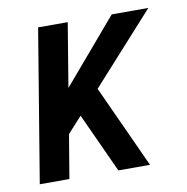

<svg xmlns="http://www.w3.org/2000/svg" viewBox="-65 -583 629 645"><g transform="rotate(-10 250.0 -260.0)"><path d="M20 0 106 -520H207L171 -302L357 -520H482L267 -282L396 0H288L195 -203L146 -149L121 0Z"/></g></svg>

Font: Iosevka SS04 Semibold
Style: Italic
Weight: 600
Italic angle: -9°
Monospace: yes
Designer: Belleve Invis
Foundry: Belleve Invis
Version: Version 19.0.0; ttfautohint (v1.8.4)